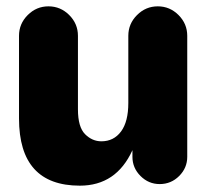

<svg xmlns="http://www.w3.org/2000/svg" viewBox="-20 -573 658 606"><path d="M232 13Q40 13 40 -199V-460Q40 -498 67.5 -525.5Q95 -553 133 -553Q171 -553 198.5 -525.5Q226 -498 226 -460V-228Q226 -172 248.5 -149.5Q271 -127 300 -127Q339 -127 362 -158Q385 -189 385 -248V-460Q385 -498 412.5 -525.5Q440 -553 478 -553Q516 -553 543.5 -525.5Q571 -498 571 -460V-78Q571 -43 545.5 -17.5Q520 8 484 8Q449 8 423.5 -17.5Q398 -43 398 -78V-99Q347 13 232 13Z"/></svg>

Font: Jellee Roman
Style: Regular
Weight: 400
Designer: Alfredo Marco Pradil
Foundry: Alfredo Marco Pradil
Version: Version 1.016;PS 001.016;hotconv 1.0.88;makeotf.lib2.5.64775